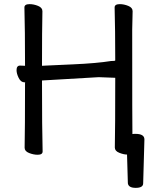

<svg xmlns="http://www.w3.org/2000/svg" viewBox="-20 -731 741 928"><path d="M636 177Q601 177 598 155L594 16Q578 16 556.5 7.5Q535 -1 535 -18Q537 -107 537 -355L457 -358L183 -342Q183 -105 186 1Q186 17 162 17Q142 17 120.5 8.5Q99 0 99 -17Q101 -106 101 -332L103 -333H99Q81 -333 70.5 -354Q60 -375 60 -392Q60 -414 77 -414L101 -413Q101 -589 98 -695Q98 -711 123 -711Q143 -711 164 -702.5Q185 -694 185 -677Q183 -588 183 -413L202 -414Q221 -415 334 -420Q447 -425 516 -436Q537 -436 537 -439Q537 -587 534 -695Q534 -711 559 -711Q579 -711 600 -702.5Q621 -694 621 -677L619 -588Q619 -106 620 -83Q623 -84 635 -84Q678 -84 678 -57L672 155Q672 177 636 177Z"/></svg>

Font: LXGW WenKai Lite
Style: Bold
Weight: 700
Designer: LXGW / Fontworks Inc.
Foundry: LXGW / Fontworks Inc.
Version: Version 1.330;April 28, 2024